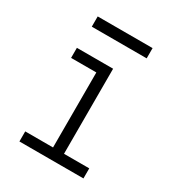

<svg xmlns="http://www.w3.org/2000/svg" viewBox="-168 -804 837 909"><g transform="rotate(30 250.0 -349.0)"><path d="M75 0V-55H227V-465H89V-520H287V-55H425V0ZM100 -642V-698H400V-642Z"/></g></svg>

Font: Iosevka Curly Light
Style: Regular
Weight: 300
Monospace: yes
Designer: Belleve Invis
Foundry: Belleve Invis
Version: Version 22.1.2; ttfautohint (v1.8.4)